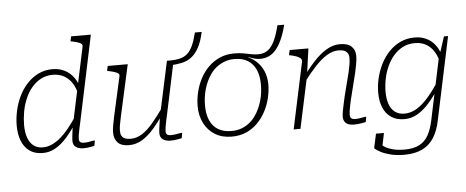

<svg xmlns="http://www.w3.org/2000/svg" viewBox="-59 -910 3148 1298"><g transform="rotate(-5 1515.0 -261.0)"><path d="M203 11Q149 11 113.5 -14Q78 -39 60 -84Q42 -129 42 -188Q42 -239 53.5 -290.5Q65 -342 87.5 -388Q110 -434 143.5 -470Q177 -506 220 -527Q263 -548 316 -548Q362 -548 399 -529Q436 -510 461 -474.5Q486 -439 497 -388L477 -356Q468 -403 446.5 -437.5Q425 -472 392 -491Q359 -510 315 -510Q269 -510 233 -490.5Q197 -471 170 -438.5Q143 -406 125.5 -364Q108 -322 100 -277Q92 -232 92 -188Q92 -139 104.5 -103Q117 -67 142.5 -47Q168 -27 205 -27Q239 -27 269.5 -41.5Q300 -56 329 -81Q358 -106 385.5 -140.5Q413 -175 439 -214L441 -178Q405 -121 367.5 -78.5Q330 -36 289.5 -12.5Q249 11 203 11ZM479 3Q448 3 428 -10.5Q408 -24 408 -55Q408 -65 410 -82Q412 -99 414.5 -119.5Q417 -140 420 -161L423 -168L532 -681Q535 -693 528 -700Q521 -707 505 -712.5Q489 -718 464 -723L454 -725L461 -758H595L476 -193Q468 -157 462.5 -131.5Q457 -106 454.5 -89Q452 -72 452 -63Q452 -47 460.5 -40.5Q469 -34 485 -34Q508 -34 527.5 -38.5Q547 -43 560 -43L553 -7Q544 -5 531.5 -2.5Q519 0 506 1.5Q493 3 479 3Z M787 9Q736 9 711.5 -16.5Q687 -42 687 -83Q687 -104 691.5 -131.5Q696 -159 703 -191L763 -460Q766 -472 758.5 -479Q751 -486 734.5 -491.5Q718 -497 693 -502L683 -504L690 -537H826L749 -189Q742 -157 738 -134Q734 -111 734 -92Q734 -73 741 -59.5Q748 -46 763.5 -39.5Q779 -33 802 -33Q843 -33 880 -56.5Q917 -80 954.5 -124.5Q992 -169 1035 -230L1045 -203Q1004 -141 963.5 -93Q923 -45 880 -18Q837 9 787 9ZM1070 3Q1039 3 1018.5 -10.5Q998 -24 998 -55Q998 -64 1000 -81Q1002 -98 1005.5 -121.5Q1009 -145 1014 -175L1015 -179L1092 -537H1110Q1151 -537 1181 -544.5Q1211 -552 1232 -571Q1253 -590 1268.5 -624Q1284 -658 1297 -711H1343Q1329 -645 1306.5 -604.5Q1284 -564 1254.5 -542.5Q1225 -521 1188 -513.5Q1151 -506 1106 -504L1134 -521L1065 -194Q1057 -158 1051.5 -132Q1046 -106 1043.5 -89Q1041 -72 1041 -63Q1041 -47 1049.5 -40.5Q1058 -34 1074 -34Q1098 -34 1118 -38.5Q1138 -43 1152 -43L1146 -7Q1136 -5 1123.5 -2.5Q1111 0 1097 1.5Q1083 3 1070 3Z M1357 -377Q1345 -352 1337 -323.5Q1329 -295 1325.5 -267.5Q1322 -240 1322 -213Q1322 -154 1340.5 -112Q1359 -70 1395.5 -48Q1432 -26 1486 -26Q1521 -26 1550 -36Q1579 -46 1603 -64Q1627 -82 1645 -106Q1663 -130 1676 -158Q1688 -184 1696 -211.5Q1704 -239 1707.5 -267.5Q1711 -296 1711 -321Q1711 -381 1692.5 -422.5Q1674 -464 1638 -486.5Q1602 -509 1547 -509Q1512 -509 1483 -498.5Q1454 -488 1430 -470.5Q1406 -453 1388 -429Q1370 -405 1357 -377ZM1613 -526 1645 -521 1640 -501 1621 -520Q1664 -506 1695.5 -477Q1727 -448 1744 -407.5Q1761 -367 1761 -318Q1761 -274 1750 -227.5Q1739 -181 1717 -138.5Q1695 -96 1661.5 -61.5Q1628 -27 1583.5 -7.5Q1539 12 1484 12Q1419 12 1371.5 -17Q1324 -46 1298 -97Q1272 -148 1272 -213Q1272 -259 1283 -306Q1294 -353 1316 -396Q1338 -439 1371.5 -473Q1405 -507 1449.5 -527Q1494 -547 1549 -547Q1584 -547 1611.5 -542Q1639 -537 1662.5 -532Q1686 -527 1711 -527Q1749 -527 1775.5 -546Q1802 -565 1821.5 -605.5Q1841 -646 1857 -711H1903Q1887 -648 1867 -606Q1847 -564 1824 -539.5Q1801 -515 1775.5 -505Q1750 -495 1722 -495Q1706 -495 1688.5 -499Q1671 -503 1652.5 -510.5Q1634 -518 1613 -526Z M1905 0H1951L2029 -364V-372L2052 -537H1925L1917 -503L1927 -501Q1952 -496 1969.5 -489Q1987 -482 1995.5 -473Q2004 -464 2001 -450ZM2309 -171 2353 -347Q2360 -379 2365 -407Q2370 -435 2370 -459Q2370 -498 2345 -522.5Q2320 -547 2266 -547Q2219 -547 2174 -520Q2129 -493 2086 -446Q2043 -399 2000 -338L2009 -312Q2054 -372 2094.5 -415Q2135 -458 2174 -482Q2213 -506 2253 -506Q2290 -506 2306.5 -491Q2323 -476 2323 -450Q2323 -427 2319 -404Q2315 -381 2308 -350L2268 -193Q2261 -161 2255.5 -136Q2250 -111 2246.5 -91.5Q2243 -72 2243 -56Q2243 -36 2252 -22.5Q2261 -9 2277 -3Q2293 3 2314 3Q2328 3 2342.5 1.5Q2357 0 2370.5 -2.5Q2384 -5 2395 -7L2401 -43Q2392 -43 2380 -40.5Q2368 -38 2354 -36Q2340 -34 2324 -34Q2309 -34 2300 -41Q2291 -48 2291 -64Q2291 -75 2293 -90Q2295 -105 2299 -125Q2303 -145 2309 -171Z M2837 20 2928 -412H2931L2972 -538H3000L2881 24Q2867 94 2837 141Q2807 188 2757.5 212Q2708 236 2635 236Q2585 236 2544.5 226Q2504 216 2476.5 201.5Q2449 187 2436 174L2457 77H2511L2489 184Q2486 182 2483.5 179Q2481 176 2479.5 171.5Q2478 167 2477.5 160.5Q2477 154 2478 145Q2488 159 2510 172Q2532 185 2564.5 193Q2597 201 2640 201Q2701 201 2740 181Q2779 161 2801.5 121Q2824 81 2837 20ZM2953 -388 2932 -356Q2923 -403 2902 -437.5Q2881 -472 2848.5 -491Q2816 -510 2771 -510Q2725 -510 2689 -491Q2653 -472 2626 -440.5Q2599 -409 2581 -368.5Q2563 -328 2554.5 -284Q2546 -240 2546 -198Q2546 -151 2558.5 -115.5Q2571 -80 2597 -60.5Q2623 -41 2660 -41Q2706 -41 2746.5 -66.5Q2787 -92 2824.5 -135.5Q2862 -179 2897 -232L2900 -195Q2864 -138 2826 -95Q2788 -52 2746.5 -28Q2705 -4 2658 -4Q2604 -4 2568 -28.5Q2532 -53 2514 -96.5Q2496 -140 2496 -197Q2496 -247 2508 -297Q2520 -347 2543 -392Q2566 -437 2599.5 -472Q2633 -507 2676.5 -527.5Q2720 -548 2772 -548Q2808 -548 2837.5 -537.5Q2867 -527 2890 -506.5Q2913 -486 2929 -456Q2945 -426 2953 -388Z"/></g></svg>

Font: Roboto Serif 20pt Thin
Style: Italic
Weight: 250
Italic angle: -10°
Version: Version 1.007